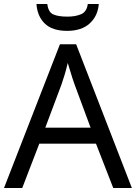

<svg xmlns="http://www.w3.org/2000/svg" viewBox="-20 -938 679 958"><path d="M545 0 459 -221H176L91 0H0L279 -717H360L638 0ZM352 -517Q349 -525 342 -546Q335 -567 328.5 -589.5Q322 -612 318 -624Q311 -593 302 -563.5Q293 -534 287 -517L206 -301H432ZM473 -918Q468 -858 427.5 -821Q387 -784 315 -784Q241 -784 203.5 -820.5Q166 -857 162 -918H216Q221 -877 246 -866Q271 -855 317 -855Q356 -855 384.5 -867Q413 -879 418 -918Z"/></svg>

Font: Noto Sans Shavian
Style: Regular
Weight: 400
Designer: Monotype Design Team
Foundry: Monotype Imaging Inc.
Version: Version 2.001; ttfautohint (v1.8.4.7-5d5b)